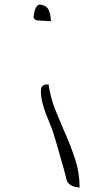

<svg xmlns="http://www.w3.org/2000/svg" viewBox="-20 -703 418 836"><path d="M126.3 -626.3Q126.3 -624.6 130.5 -620.3Q134.7 -615.9 137.2 -615.1Q140.5 -614.2 149.7 -613.8Q158.9 -613.3 169.3 -612.5Q179.8 -611.6 188.9 -611.2Q198.1 -610.7 201.5 -610.7Q201.5 -635 193.5 -656.2Q185.6 -677.4 158.9 -682.6Q148 -684.3 141.8 -677.4Q135.5 -670.5 132.2 -660.1Q128.9 -649.7 127.6 -639.7Q126.3 -629.8 126.3 -626.3ZM158.1 -308.5Q158.1 -282.5 163.9 -258.7Q169.8 -234.8 178.1 -212.3Q186.4 -189.8 196 -167.3Q205.6 -144.8 213.2 -121.4Q216.5 -111 224.4 -83.7Q232.3 -56.4 241.1 -26.1Q249.9 4.2 257.4 31.5Q264.9 58.8 267.4 69.2Q270.7 93.4 288.7 103.4Q306.6 113.3 326.7 113.3Q326.7 51 308.7 -4.9Q290.8 -60.7 267.4 -114.4Q244 -168.1 221.9 -222.3Q199.8 -276.4 191.5 -335.3H186.4Q158.1 -335.3 158.1 -308.5Z"/></svg>

Font: La Belle Aurore
Style: Regular
Weight: 400
Version: Version 1.001 2001